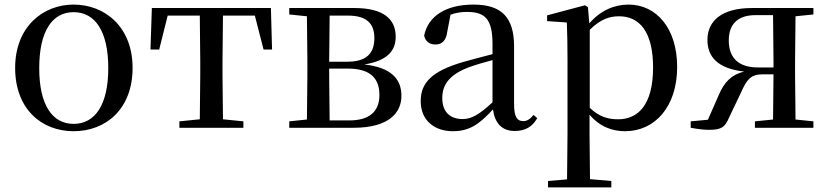

<svg xmlns="http://www.w3.org/2000/svg" viewBox="-20 -557 3607 837"><path d="M301 15C441 15 558 -81 558 -261C558 -441 436 -537 301 -537C167 -537 46 -440 46 -261C46 -82 161 15 301 15ZM301 -17C207 -17 151 -101 151 -260C151 -420 207 -504 301 -504C395 -504 452 -420 452 -260C452 -101 395 -17 301 -17Z M850 0H1041V-28L952 -37L950 -230V-292L952 -489H1091L1129 -341H1166L1161 -522H642L636 -341H674L711 -489H851L853 -292V-230L851 -37L762 -28V0Z M1317 0H1522C1677 0 1730 -67 1730 -139C1730 -213 1685 -263 1568 -276C1676 -293 1705 -342 1705 -397C1705 -473 1653 -522 1525 -522H1241V-494L1318 -486L1320 -292V-230L1318 -36L1241 -28V0ZM1417 -489H1497C1579 -489 1612 -454 1612 -391C1612 -322 1575 -288 1494 -288H1415ZM1415 -258H1497C1596 -258 1634 -214 1634 -143C1634 -72 1592 -32 1502 -32H1417L1415 -230Z M2224 14C2268 14 2300 -3 2322 -42L2306 -56C2289 -36 2277 -29 2261 -29C2235 -29 2221 -46 2221 -104V-355C2221 -483 2165 -537 2044 -537C1923 -537 1846 -486 1829 -402C1834 -377 1852 -363 1878 -363C1905 -363 1925 -378 1930 -420L1944 -493C1969 -502 1992 -505 2015 -505C2094 -505 2127 -475 2127 -365V-321C2085 -310 2039 -298 2000 -287C1862 -247 1814 -196 1814 -116C1814 -32 1874 15 1954 15C2028 15 2071 -17 2129 -80C2137 -21 2167 14 2224 14ZM2127 -111C2067 -55 2033 -38 1997 -38C1943 -38 1908 -68 1908 -130C1908 -189 1941 -232 2022 -263C2052 -274 2089 -285 2127 -295Z M2705 15C2835 15 2932 -92 2932 -265C2932 -433 2842 -537 2720 -537C2659 -537 2598 -512 2549 -455L2543 -526L2530 -534L2365 -490V-465L2451 -459C2453 -410 2454 -361 2454 -293V23L2452 225L2369 232V260H2645V232L2552 224L2550 23V-57C2596 -3 2651 15 2705 15ZM2551 -427C2598 -474 2638 -486 2679 -486C2768 -486 2827 -418 2827 -263C2827 -98 2760 -37 2675 -37C2628 -37 2591 -49 2551 -87Z M3271 0H3526V-28L3448 -36L3446 -230V-292L3448 -486L3526 -494V-522H3258C3125 -522 3064 -465 3064 -383C3064 -309 3109 -258 3224 -245C3169 -232 3137 -199 3113 -142L3066 -35L2991 -28V0C3019 5 3045 9 3071 9C3127 9 3141 -4 3158 -44L3210 -153C3235 -209 3252 -233 3304 -233H3352L3350 -36L3271 -28ZM3352 -263H3284C3200 -263 3157 -304 3157 -381C3157 -451 3196 -491 3273 -491H3350L3352 -292Z"/></svg>

Font: Noto Serif HK Medium
Style: Regular
Weight: 500
Designer: Ryoko NISHIZUKA 西塚涼子 (kana & ideographs); Frank Grießhammer (Latin, Greek & Cyrillic); Wenlong ZHANG 张文龙 (bopomofo); San
Foundry: Adobe
Version: Version 2.001;hotconv 1.1.0;makeotfexe 2.6.0